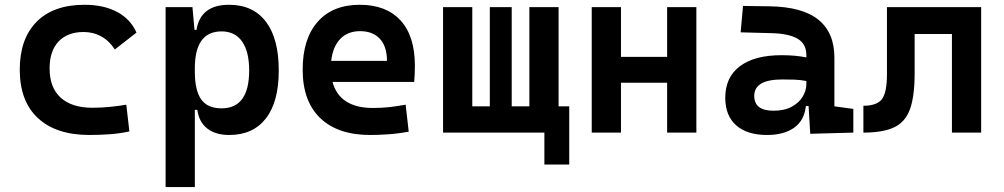

<svg xmlns="http://www.w3.org/2000/svg" viewBox="-20 -547 4142 792"><path d="M349.1 9.8Q211.4 9.8 136.5 -59.8Q61.5 -129.4 61.5 -259.8Q61.5 -386.7 130.9 -457Q200.2 -527.3 329.1 -527.3Q407.7 -527.3 463.4 -497.6Q519 -467.8 543 -412.6L453.6 -342.8Q432.1 -377.4 398.7 -396.2Q365.2 -415 325.2 -415Q258.8 -415 221.7 -376Q184.6 -336.9 184.6 -264.6Q184.6 -185.5 230.5 -144Q276.4 -102.5 360.8 -102.5Q396.5 -102.5 431.9 -106Q467.3 -109.4 501 -115.2L513.7 -4.9Q473.6 3.9 431.6 6.8Q389.6 9.8 349.1 9.8Z M663.1 224.6V-517.6H773.9L782.2 -423.8H790.5Q807.1 -527.3 924.8 -527.3Q1023.9 -527.3 1076.9 -457.5Q1129.9 -387.7 1129.9 -256.3Q1129.9 -127 1076.9 -58.6Q1023.9 9.8 925.3 9.8Q869.1 9.8 835 -16.8Q800.8 -43.5 793.9 -93.8H783.7V224.6ZM783.7 -251.5Q783.7 -174.3 809.8 -137.2Q835.9 -100.1 894 -100.1Q1007.8 -100.1 1007.8 -256.3Q1007.8 -334.5 978.5 -376Q949.2 -417.5 894 -417.5Q783.7 -417.5 783.7 -265.6Z M1507.3 9.8Q1373.5 9.8 1301 -59.8Q1228.5 -129.4 1228.5 -259.8Q1228.5 -386.7 1290.3 -457Q1352.1 -527.3 1464.4 -527.3Q1572.8 -527.3 1632.1 -462.9Q1691.4 -398.4 1691.4 -275.9Q1691.4 -240.7 1688.5 -209H1351.6Q1380.9 -101.6 1519 -101.6Q1553.2 -101.6 1586.2 -105.2Q1619.1 -108.9 1653.3 -115.2L1666 -3.9Q1617.7 4.9 1577.9 7.3Q1538.1 9.8 1507.3 9.8ZM1346.2 -295.9H1576.2Q1576.2 -355.5 1546.9 -387Q1517.6 -418.5 1465.3 -418.5Q1414.6 -418.5 1383.8 -386.7Q1353 -355 1346.2 -295.9Z M1807.6 0V-517.6H1928.2V-108.4H2000.5V-517.6H2090.8V-108.4H2163.6V-517.6H2284.2V-108.4H2328.1V131.8H2225.6V0Z M2731.9 0V-205.6H2541.5V0H2420.9V-517.6H2541.5V-312.5H2731.9V-517.6H2852.5V0Z M3322.3 4.9 3315.4 -109.4H3304.2Q3297.9 -49.8 3255.6 -20Q3213.4 9.8 3144 9.8Q3062 9.8 3016.8 -30Q2971.7 -69.8 2971.7 -143.6Q2971.7 -228.5 3032.2 -273.9Q3092.8 -319.3 3203.6 -319.3Q3262.7 -319.3 3306.2 -310.1V-320.3Q3306.2 -365.7 3270.5 -387Q3234.9 -408.2 3164.1 -410.2L3035.2 -413.6L3044.9 -522.5L3154.3 -521Q3290 -519 3356 -465.6Q3421.9 -412.1 3421.9 -309.6V-108.4L3500 -97.7V0ZM3306.2 -212.9Q3279.8 -217.8 3256.1 -218.5Q3232.4 -219.2 3206.5 -219.2Q3091.3 -219.2 3091.3 -151.4Q3091.3 -90.3 3170.4 -90.3Q3215.8 -90.3 3245.8 -106.7Q3275.9 -123 3291 -148.2Q3306.2 -173.3 3306.2 -200.2Z M3541.5 0V-110.8Q3597.7 -110.8 3618.2 -138.4Q3638.7 -166 3638.7 -241.2V-517.6H4027.3V0H3906.7V-406.7H3752.9V-244.6Q3752.9 -150.4 3733.9 -97.2Q3714.8 -43.9 3668.7 -22Q3622.6 0 3541.5 0Z"/></svg>

Font: Cascadia Code SemiBold
Style: Regular
Weight: 600
Monospace: yes
Designer: Aaron Bell
Foundry: Saja Typeworks
Version: Version 2404.023; ttfautohint (v1.8.4)